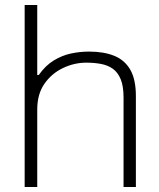

<svg xmlns="http://www.w3.org/2000/svg" viewBox="-20 -743 631 763"><path d="M78 0V-723H128V-445H134Q161 -483 194 -503Q227 -523 262.5 -530.5Q298 -538 334 -538Q393 -538 434.5 -521Q476 -504 498 -465.5Q520 -427 520 -361V0H471V-355Q471 -401 459.5 -428.5Q448 -456 428 -470Q408 -484 381 -489Q354 -494 323 -494Q275 -494 230 -472.5Q185 -451 156.5 -410Q128 -369 128 -308V0Z"/></svg>

Font: Archivo SemiExpanded Thin
Style: Regular
Weight: 250
Width: 6
Designer: Hector Gatti
Foundry: Omnibus-Type
Version: Version 2.001